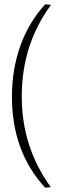

<svg xmlns="http://www.w3.org/2000/svg" viewBox="-20 -733 286 900"><path d="M36 -280Q36 -408 75.5 -518.5Q115 -629 192 -713L219 -710Q82 -524 82 -281Q82 -43 218 144L192 147Q36 -21 36 -280Z"/></svg>

Font: Taviraj ExtraLight
Style: Regular
Weight: 200
Designer: Katatrad Team
Foundry: CadsonDemak
Version: Version 1.030